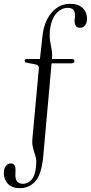

<svg xmlns="http://www.w3.org/2000/svg" viewBox="-64 -740 476 1005"><path d="M208.5 -438 208 -431H313.5Q325.5 -431 325.5 -420Q325.5 -408.5 309.5 -408.5H206L162.5 76.5Q154 171.5 121.5 208.2Q89 245 40 245Q-1 245 -22.5 222Q-44 199 -44 166Q-44 142.5 -33.8 129Q-23.5 115.5 -7 115.5Q12 115.5 16 136.5Q18 147.5 17 158.5Q16 169.5 16.5 182Q19.5 222 55.5 222Q84.5 222 104.2 196.8Q124 171.5 126 110.5Q126.5 90.5 120.2 72.5Q114 54.5 108.8 34.2Q103.5 14 105.5 -12.5L139.5 -382.5Q141 -398 123.5 -402.5L75 -412Q65 -414.5 65 -422Q65 -431 76 -431H145L158.5 -552.5Q167 -629 206.8 -674.5Q246.5 -720 304 -720Q345.5 -720 368.5 -698.2Q391.5 -676.5 391.5 -642Q391.5 -619.5 381 -607Q370.5 -594.5 354 -594.5Q331.5 -594.5 327 -620.5Q325.5 -631.5 327.2 -642.2Q329 -653 328.5 -664Q326.5 -699 291.5 -699Q256 -699 229.8 -668.8Q203.5 -638.5 197 -579Q194.5 -549.5 198.2 -525.8Q202 -502 206.2 -480.8Q210.5 -459.5 208.5 -438Z"/></svg>

Font: Fraunces 144pt Soft Light
Style: Regular
Weight: 300
Version: Version 1.000;[0bf87f6ff]